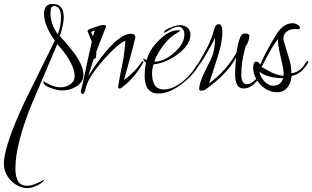

<svg xmlns="http://www.w3.org/2000/svg" viewBox="-190 -471 1602 985"><path d="M-47 494Q-95 494 -133 456Q-170 419 -170 368Q-170 280 -65 54L91 -262Q36 -341 36 -399Q36 -451 80 -451Q137 -451 137 -382Q137 -348 117 -286Q146 -254 165 -231Q184 -208 194 -194Q238 -132 238 -87Q238 -49 201 -27Q169 -7 129 -7Q104 -7 72 -19Q32 -32 32 -53Q32 -54 32.5 -54.5Q33 -55 33 -56Q33 -56 33 -56Q31 -54 61 -39Q93 -23 121 -23Q148 -23 170.5 -38.5Q193 -54 193 -80Q193 -145 104 -245L-30 70Q-111 272 -111 393Q-111 482 -53 482Q-15 482 39 449Q29 467 2 480Q-28 494 -47 494ZM106 -295Q123 -335 123 -382Q123 -440 86 -440Q69 -440 69 -404Q69 -348 106 -295Z M234 11Q225 11 225 -2V-4Q229 -18 233.5 -39Q238 -60 244 -88Q250 -116 259 -158.5Q268 -201 281 -257L269 -286Q264 -299 261.5 -305Q259 -311 259 -311Q259 -318 276 -324Q326 -343 340 -343Q355 -343 355 -334Q355 -334 355 -334Q354 -337 304 -206V-197Q304 -169 295 -169Q294 -169 292 -172Q284 -147 276.5 -124.5Q269 -102 263 -80Q285 -116 308.5 -149Q332 -182 357 -211Q432 -298 481 -298Q504 -298 504 -280Q504 -274 501 -265Q493 -231 479 -179.5Q465 -128 446 -60Q504 -103 536 -152Q541 -158 543 -158Q546 -158 546 -154Q546 -152 543 -147Q499 -69 436 -23Q432 -17 423 -17Q416 -17 416 -25Q416 -27 419 -43.5Q422 -60 427 -90Q432 -112 436 -133Q440 -154 444 -176Q451 -225 453 -262Q431 -252 405.5 -229.5Q380 -207 349 -173Q321 -142 300.5 -114.5Q280 -87 267 -63Q253 -36 246 -5Q242 11 234 11ZM287 -284 296 -317Q291 -313 277 -307Z M623 9Q552 9 552 -83Q552 -97 553.5 -113.5Q555 -130 559 -149Q555 -152 551 -157.5Q547 -163 543 -171Q547 -170 551.5 -167.5Q556 -165 563 -163Q574 -213 623 -262Q676 -316 723 -316Q734 -316 734 -313Q734 -311 720 -303Q683 -283 650 -241Q617 -198 602 -157L604 -155Q652 -155 704 -201Q756 -247 756 -295Q756 -310 748 -322Q740 -334 726 -334Q706 -334 681 -318Q656 -303 653 -303Q651 -303 651 -304Q651 -316 686 -330Q716 -342 733 -342Q756 -342 771.5 -329Q787 -316 787 -293Q787 -240 718 -190Q656 -146 598 -141Q590 -117 590 -95Q590 -12 650 -12Q696 -12 746 -52Q788 -85 816 -132Q825 -146 831 -146Q832 -146 832 -144Q832 -140 824 -126Q793 -77 737 -36Q676 9 623 9Z M843 -6Q832 -6 832 -12Q832 -48 861 -104Q897 -174 903 -195Q913 -229 913 -279Q910 -269 900 -250Q890 -231 873 -202Q857 -174 844.5 -155.5Q832 -137 824 -126Q824 -125 822 -125Q817 -125 817 -129L847 -180Q872 -222 887 -257.5Q902 -293 909 -321Q915 -347 933 -347Q951 -347 951 -305Q951 -283 945 -250Q939 -217 925 -174L883 -43Q920 -71 954.5 -107Q989 -143 1017 -190L1023 -200Q1034 -273 1050 -292Q1054 -299 1068 -299Q1089 -299 1089 -288Q1089 -258 1070 -233Q1048 -158 1048 -87Q1048 -39 1078 -39Q1093 -39 1113 -56Q1133 -73 1132 -73Q1135 -73 1135 -67V-65Q1101 -17 1059 -17Q1016 -17 1016 -91Q1016 -109 1017.5 -130Q1019 -151 1021 -176Q983 -104 896 -36Q891 -32 882 -25Q873 -18 862 -10Q857 -6 843 -6Z M1231 2Q1184 2 1146 -37Q1109 -77 1109 -124Q1109 -155 1125 -155Q1135 -155 1145 -140Q1175 -210 1230 -298Q1265 -352 1312 -352Q1322 -352 1335.5 -345Q1349 -338 1349 -328Q1349 -321 1336 -321Q1335 -321 1333 -321Q1331 -321 1328 -322H1320Q1298 -322 1281 -309Q1264 -296 1264 -274Q1264 -266 1267 -257L1291 -177Q1299 -153 1302 -132.5Q1305 -112 1305 -95Q1332 -99 1351 -115Q1363 -125 1383 -155Q1386 -159 1389 -159Q1392 -159 1392 -155Q1392 -154 1390 -148Q1356 -91 1306 -81Q1303 -46 1285 -23Q1266 2 1231 2ZM1264 -82Q1265 -86 1265 -89Q1265 -92 1265 -96Q1265 -109 1260.5 -131.5Q1256 -154 1248 -187Q1233 -250 1237 -271Q1211 -244 1152 -127Q1171 -117 1184.5 -109.5Q1198 -102 1206 -98Q1222 -91 1236.5 -87Q1251 -83 1264 -82ZM1210 -31Q1250 -31 1263 -70Q1183 -70 1141 -103Q1143 -81 1165 -55Q1188 -31 1210 -31Z"/></svg>

Font: Love Light
Style: Regular
Weight: 400
Designer: Robert E. Leuschke
Foundry: Robert E. Leuschke
Version: Version 1.010; ttfautohint (v1.8.3)